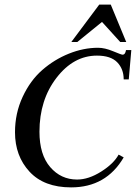

<svg xmlns="http://www.w3.org/2000/svg" viewBox="-20 -802 604 832"><path d="M460 -782 527 -620H501L422 -707L315 -620H289L410 -782ZM400 -561Q299 -561 225 -465Q151 -369 151 -231Q151 -132 197.5 -78Q244 -24 314 -24Q364 -24 418.5 -58.5Q473 -93 494 -132L516 -120Q440 10 288 10Q171 10 108 -58Q45 -126 45 -229Q45 -311 78 -382Q111 -453 163 -498.5Q215 -544 278.5 -569.5Q342 -595 405 -595Q434 -595 470 -580Q506 -565 511 -565Q523 -565 526 -585H549L538 -458H516Q516 -503 488 -532Q460 -561 400 -561Z"/></svg>

Font: Judson
Style: Italic
Weight: 400
Italic angle: -9.5°
Version: Version 20110429